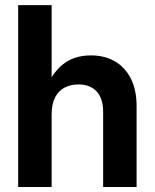

<svg xmlns="http://www.w3.org/2000/svg" viewBox="-20 -748 619 768"><path d="M186.5 -289.1V0H52.7V-727.5H186.5V-382.8H159.7Q184.6 -451.7 229.7 -489Q274.9 -526.4 343.8 -526.4Q398.4 -526.4 439.5 -502.7Q480.5 -479 503.4 -433.6Q526.4 -388.2 526.4 -322.8V0H392.6V-299.3Q392.6 -354 366.7 -382.1Q340.8 -410.2 293.5 -410.2Q262.2 -410.2 238 -397.5Q213.9 -384.8 200.2 -357.9Q186.5 -331.1 186.5 -289.1Z"/></svg>

Font: Inter Cardless Display
Style: Bold
Weight: 700
Designer: Rasmus Andersson
Foundry: rsms
Version: Version 4.001;git-9221beed3